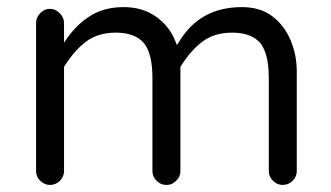

<svg xmlns="http://www.w3.org/2000/svg" viewBox="-20 -523 936 543"><path d="M664.1 -502.9Q545.9 -502.9 487.3 -406.2L480.5 -395.5L475.6 -407.2Q459 -449.2 420.9 -476.1Q382.8 -502.9 330.1 -502.9Q277.3 -502.9 239.3 -480.5Q201.2 -458 171.9 -418L161.1 -402.3V-458Q161.1 -473.6 148.9 -485.8Q136.7 -498 121.1 -498Q105.5 -498 93.8 -485.8Q82 -473.6 82 -458V-39.1Q82 -23.4 93.8 -11.7Q105.5 0 121.1 0Q137.7 0 149.4 -11.7Q161.1 -23.4 161.1 -39.1V-334Q190.4 -380.9 224.1 -405.8Q257.8 -430.7 307.6 -430.7Q362.3 -430.7 387.7 -400.4Q411.1 -370.1 411.1 -302.7V-39.1Q411.1 -23.4 422.9 -11.7Q434.6 0 450.2 0Q460.9 0 467.8 -3.9Q490.2 -17.6 490.2 -39.1V-334Q519.5 -380.9 553.2 -405.8Q586.9 -430.7 636.7 -430.7Q691.4 -430.7 716.8 -400.4Q740.2 -370.1 740.2 -302.7V-39.1Q740.2 -23.4 752 -11.7Q763.7 0 779.3 0Q795.9 0 807.6 -11.7Q819.3 -23.4 819.3 -39.1V-320.3Q819.3 -368.2 801.8 -409.2Q784.2 -451.2 750 -477.1Q715.8 -502.9 664.1 -502.9Z"/></svg>

Font: FakePearl
Style: Light
Weight: 350
Version: Version 1.2